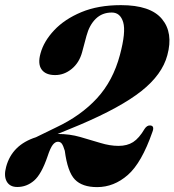

<svg xmlns="http://www.w3.org/2000/svg" viewBox="-25 -734 696 766"><path d="M-0.5 -68.5Q23 -156 118.5 -186.5L198.5 -225.5Q297.5 -272 361.8 -341.8Q426 -411.5 453.5 -515Q478 -606.5 466.5 -645.2Q455 -684 421 -684Q382.5 -684 357 -659Q331.5 -634 320 -591L302.5 -525.5Q291 -483.5 261 -459Q231 -434.5 195 -434.5Q157 -434.5 141 -456.8Q125 -479 136.5 -520.5Q149.5 -569 191 -613.2Q232.5 -657.5 299.5 -685.5Q366.5 -713.5 457.5 -713.5Q575.5 -713.5 621.2 -658.2Q667 -603 642.5 -513.5Q622 -436.5 539.5 -371Q457 -305.5 293.5 -236L205 -199.5H207Q253 -199.5 295 -187.5Q337 -175.5 375.2 -163.8Q413.5 -152 448 -152Q482.5 -152 506.2 -167.2Q530 -182.5 552 -220Q561.5 -234.5 574.5 -233.5Q592.5 -232 583 -207.5Q540 -84 484.8 -35.8Q429.5 12.5 362.5 12.5Q303 12.5 273.8 -17.8Q244.5 -48 233.5 -132.5Q227.5 -152.5 221.8 -160.5Q216 -168.5 206 -168.5Q195 -168.5 185.2 -155.8Q175.5 -143 165 -111Q140.5 -39 111 -13.5Q81.5 12 44 12Q14 12 1.8 -10Q-10.5 -32 -0.5 -68.5Z"/></svg>

Font: Fraunces 72pt
Style: Bold Italic
Weight: 700
Italic angle: -16°
Version: Version 1.000;[b76b70a41]